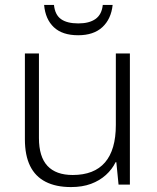

<svg xmlns="http://www.w3.org/2000/svg" viewBox="-20 -749 636 779"><path d="M268 10Q207 10 165 -11.5Q123 -33 102 -76Q81 -119 81 -184V-532H138V-189Q138 -113 172.5 -76Q207 -39 275 -39Q362 -39 406 -90Q450 -141 450 -242V-532H507V0H461L452 -91H449Q435 -62 409.5 -39Q384 -16 349 -3Q314 10 268 10ZM437 -729Q431 -672 395.5 -639Q360 -606 297 -606Q233 -606 198.5 -638.5Q164 -671 159 -729H199Q203 -689 227.5 -671.5Q252 -654 298 -654Q342 -654 367.5 -672Q393 -690 397 -729Z"/></svg>

Font: Noto Sans Symbols Light
Style: Regular
Weight: 300
Version: Version 2.002